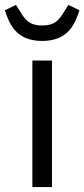

<svg xmlns="http://www.w3.org/2000/svg" viewBox="-47 -763 344 783"><path d="M125 -596C232 -596 259 -666 277 -721L232 -743L211 -710C193 -681 176 -659 125 -659C74 -659 57 -681 39 -710L18 -743L-27 -721C-9 -666 18 -596 125 -596ZM85 0H165V-516H85Z"/></svg>

Font: Braiins Sans
Style: Regular
Weight: 400
Designer: Mike Abbink, Paul van der Laan, Pieter van Rosmalen, Jiri Chlebus, Lubos Buracinsky
Foundry: Bold Monday, Sudetype
Version: Version 1.000;hotconv 1.0.109;makeotfexe 2.5.65596